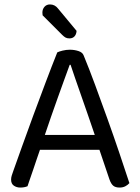

<svg xmlns="http://www.w3.org/2000/svg" viewBox="-20 -837 632 865"><path d="M428 -162H160Q153 -142 145 -118.5Q137 -95 129.5 -72.5Q122 -50 115 -30.5Q108 -11 104 2Q90 8 71 8Q55 8 42.5 -0.5Q30 -9 30 -28Q30 -37 33 -46.5Q36 -56 40 -67Q55 -109 78.5 -175Q102 -241 129.5 -315.5Q157 -390 185.5 -465.5Q214 -541 238 -601Q246 -605 262 -609Q278 -613 295 -613Q315 -613 333.5 -607Q352 -601 357 -587Q381 -529 408.5 -454.5Q436 -380 464 -302Q492 -224 517.5 -148.5Q543 -73 563 -12Q555 -3 544 2.5Q533 8 519 8Q500 8 490 -0.5Q480 -9 473 -29ZM294 -545Q283 -515 269 -476.5Q255 -438 240 -396Q225 -354 210 -311Q195 -268 182 -229H407Q392 -274 376 -319.5Q360 -365 345.5 -407Q331 -449 318.5 -484.5Q306 -520 298 -545ZM172 -768Q171 -773 171 -780Q171 -796 180.5 -806.5Q190 -817 205 -817Q227 -817 241 -799L325 -698Q324 -682 315.5 -673Q307 -664 293 -664Q282 -664 275 -668Q268 -672 260 -680Z"/></svg>

Font: Baloo 2
Style: Regular
Weight: 400
Designer: Sarang Kulkarni and Ek Type
Foundry: Ek Type
Version: Version 1.640;hotconv 1.0.111;makeotfexe 2.5.65597; ttfautoh